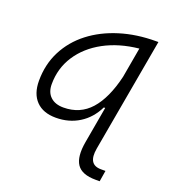

<svg xmlns="http://www.w3.org/2000/svg" viewBox="-137 -625 861 963"><g transform="rotate(20 293.0 -143.5)"><path d="M188.5 10.3Q120.6 10.3 83.5 -27.8Q46.4 -65.9 46.4 -135.3Q46.4 -223.1 83 -294.7Q119.6 -366.2 185.3 -417Q251 -467.8 339.1 -495.1Q427.2 -522.5 530.8 -522.5H543L435.1 85Q418.9 175.8 490.2 175.8H514.6L504.9 234.4H482.9Q409.2 234.4 382.8 195.1Q356.4 155.8 371.1 73.2L405.3 -120.6H397.9Q367.2 -57.6 312.7 -23.7Q258.3 10.3 188.5 10.3ZM464.4 -459Q359.9 -448.2 280.5 -405.3Q201.2 -362.3 156.7 -294.2Q112.3 -226.1 112.3 -141.1Q112.3 -98.1 137.5 -74.5Q162.6 -50.8 207 -50.8Q295.4 -50.8 351.3 -113.5Q407.2 -176.3 436 -297.9Z"/></g></svg>

Font: Cascadia Code Light
Style: Italic
Weight: 300
Italic angle: -10°
Monospace: yes
Designer: Aaron Bell
Foundry: Saja Typeworks
Version: Version 2404.023; ttfautohint (v1.8.4)